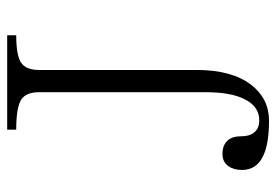

<svg xmlns="http://www.w3.org/2000/svg" viewBox="-138 -621 776 540"><g transform="rotate(-90 250.0 -351.0)"><path d="M420.9 -718.8H155.3V-693.4Q216.8 -693.4 239.3 -679.7Q260.7 -666 260.7 -628.9V-161.1Q260.7 -91.8 242.2 -53.7Q221.7 -9.8 181.6 -9.8Q158.2 -9.8 146.5 -25.4Q136.7 -38.1 136.7 -60.5Q136.7 -86.9 124 -99.6Q111.3 -113.3 86.9 -113.3Q64.5 -113.3 52.7 -96.7Q42 -82 42 -58.6Q42 -17.6 81.1 1Q115.2 17.6 180.7 17.6Q242.2 17.6 281.2 -32.2Q323.2 -86.9 323.2 -185.5V-628.9Q323.2 -666 343.8 -679.7Q364.3 -693.4 420.9 -693.4Z"/></g></svg>

Font: BatangChe
Style: Regular
Weight: 400
Monospace: yes
Version: Version 2.21